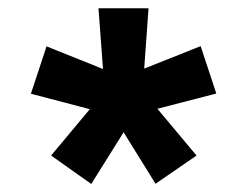

<svg xmlns="http://www.w3.org/2000/svg" viewBox="-20 -720 599 466"><path d="M201.5 -273.5 104 -342.5 198 -455 55 -492.5 93 -607.5 230 -552.5 219 -700H340.5L330 -553.5L467 -608L505 -493L362 -456L457 -342.5L357.5 -274L280 -399Z"/></svg>

Font: Geologica Thin Roman Medium
Style: Regular
Weight: 500
Version: Version 1.010;gftools[0.9.28]